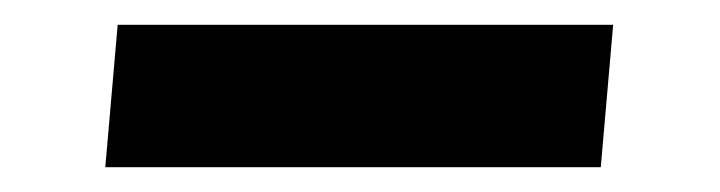

<svg xmlns="http://www.w3.org/2000/svg" viewBox="-20 -378 581 155"><path d="M75 -358H475L465 -243H65Z"/></svg>

Font: Secular One
Style: Regular
Weight: 400
Designer: Michal Sahar
Foundry: Hagilda
Version: Version 1.000